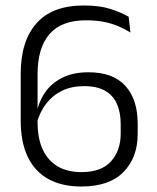

<svg xmlns="http://www.w3.org/2000/svg" viewBox="-20 -669 571 700"><path d="M276 11Q206 11 156.5 -16.2Q107 -43.5 81.2 -97Q55.5 -150.5 55.5 -230V-400.5Q55.5 -519 113 -584Q170.5 -649 285 -649Q343.5 -649 383 -636.2Q422.5 -623.5 449 -608L455.5 -550.5Q434.5 -563.5 411 -573.5Q387.5 -583.5 359 -589.2Q330.5 -595 293.5 -595Q204 -595 160.5 -544.8Q117 -494.5 117 -399V-224Q117 -163.5 136.2 -123Q155.5 -82.5 191 -62Q226.5 -41.5 277 -41.5Q350 -41.5 385 -81Q420 -120.5 420 -181.5V-216.5Q420 -259.5 406.2 -290.5Q392.5 -321.5 363 -338.2Q333.5 -355 286.5 -355Q241.5 -355 207 -338.5Q172.5 -322 149 -291.8Q125.5 -261.5 114 -220.5L105.5 -272.5H117Q127 -310 150.2 -340Q173.5 -370 211.8 -387.8Q250 -405.5 303 -405.5Q392 -405.5 437 -356Q482 -306.5 482 -218V-181Q482 -94.5 430.2 -41.8Q378.5 11 276 11Z"/></svg>

Font: Anek Devanagari Light
Style: Regular
Weight: 300
Designer: Kailash Malviya (Devanagari) & Yesha Goshar (Latin)
Foundry: Ek Type
Version: Version 1.003